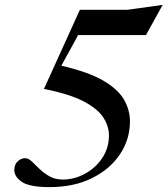

<svg xmlns="http://www.w3.org/2000/svg" viewBox="-20 -755 686 786"><path d="M512 -258.5Q512 -184.5 471 -123.2Q430 -62 356 -25.5Q282 11 183.5 11Q101 11 69.8 -10.2Q38.5 -31.5 38.5 -59Q38.5 -82 52.8 -94.8Q67 -107.5 83.5 -107.5Q96 -107.5 110 -94.2Q124 -81 141.5 -63.8Q159 -46.5 182.5 -33.2Q206 -20 237 -20Q284 -20 327.5 -43.5Q371 -67 398.5 -108Q426 -149 426 -201Q426 -237.5 403.5 -273.2Q381 -309 323.2 -339.5Q265.5 -370 160 -391L307 -715H502L646 -735L577.5 -611.5H300L231 -486Q342 -460.5 403 -424.8Q464 -389 488 -346.5Q512 -304 512 -258.5Z"/></svg>

Font: Newsreader 72pt Medium
Style: Italic
Weight: 500
Italic angle: -17°
Designer: Hugues Gentile
Foundry: Production Type
Version: Version 1.003; ttfautohint (v1.8.3)